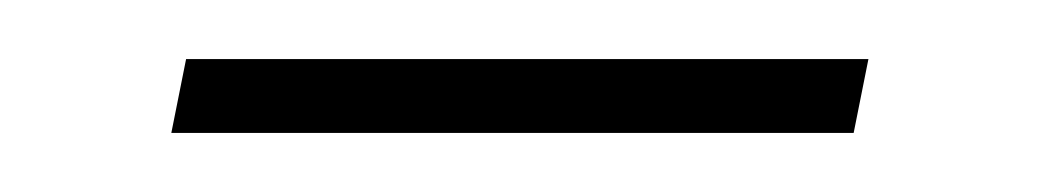

<svg xmlns="http://www.w3.org/2000/svg" viewBox="-20 -304 352 65"><path d="M38 -259 43 -284H274L269 -259Z"/></svg>

Font: Noto Sans Thin
Style: Italic
Weight: 100
Italic angle: -12°
Designer: Monotype Design Team
Foundry: Monotype Imaging Inc.
Version: Version 2.013; ttfautohint (v1.8.4.7-5d5b)